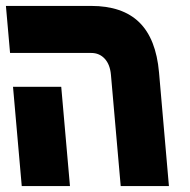

<svg xmlns="http://www.w3.org/2000/svg" viewBox="-22 -629 642 649"><path d="M286.5 -450H12L-2 -609H286Q392 -609 448.8 -553.5Q505.5 -498 515.5 -384.5L549 0H386L353 -376Q350 -411 332 -430.5Q314 -450 286.5 -450ZM22 -335.5H185L214.5 0H51.5Z"/></svg>

Font: JuliaMono Black
Style: Italic
Weight: 900
Italic angle: -9°
Monospace: yes
Designer: cormullion
Foundry: corm
Version: Version 0.057; ttfautohint (v1.8.4)